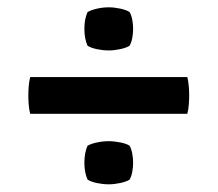

<svg xmlns="http://www.w3.org/2000/svg" viewBox="-20 -570 580 512"><path d="M205 -493Q205 -519.5 213.5 -538Q223.5 -543.5 239 -547Q254.5 -550.5 270 -550.5Q284.5 -550.5 300.8 -547Q317 -543.5 325.5 -538Q330.5 -529.5 332.8 -516.8Q335 -504 335 -493Q335 -482 332.8 -469.2Q330.5 -456.5 325.5 -448Q317 -442.5 300.8 -439Q284.5 -435.5 270 -435.5Q254.5 -435.5 238.8 -438.8Q223 -442 213.5 -448Q205 -467 205 -493ZM205 -136Q205 -162.5 213.5 -181.5Q223.5 -187 239 -190.2Q254.5 -193.5 270 -193.5Q284.5 -193.5 300.8 -190.2Q317 -187 325.5 -181.5Q330.5 -172.5 332.8 -159.8Q335 -147 335 -136Q335 -125 332.8 -112.2Q330.5 -99.5 325.5 -91Q317 -85.5 300.8 -82Q284.5 -78.5 270 -78.5Q254.5 -78.5 238.8 -81.8Q223 -85 213.5 -91Q205 -110 205 -136ZM60.5 -266.5Q57.5 -278 56.5 -291.5Q55.5 -305 55.5 -315Q55.5 -325.5 56.5 -339Q57.5 -352.5 60.5 -364.5H479.5Q482.5 -352.5 483.5 -339Q484.5 -325.5 484.5 -315Q484.5 -305 483.5 -291.5Q482.5 -278 479.5 -266.5Z"/></svg>

Font: Signika Medium
Style: Regular
Weight: 500
Designer: Anna Giedry
Foundry: Anna Giedry
Version: Version 2.000